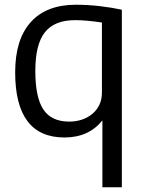

<svg xmlns="http://www.w3.org/2000/svg" viewBox="-20 -570 604 810"><path d="M412 -62Q354 10 252 10Q44 10 44 -265Q44 -404 110 -477Q176 -550 300 -550Q351 -550 402 -544Q453 -538 494 -529V220H412ZM272 -57Q301 -57 326 -65.5Q351 -74 370 -90Q389 -106 399.5 -128.5Q410 -151 410 -179V-475Q376 -480 349 -482.5Q322 -485 297 -485Q210 -485 169.5 -434Q129 -383 129 -271Q129 -159 163 -108Q197 -57 272 -57Z"/></svg>

Font: Encode Sans Narrow
Style: Regular
Weight: 400
Designer: Pablo Impallari, Andres Torresi
Foundry: Pablo Impallari, Andres Torresi
Version: Version 1.000; ttfautohint (v1.00) -l 8 -r 50 -G 200 -x 14 -